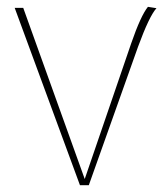

<svg xmlns="http://www.w3.org/2000/svg" viewBox="-20 -542 487 562"><path d="M413 -522 438 -518Q417 -495 384 -405L240 0H214L23 -519H48L228 -18L364 -415Q392 -496 413 -522Z"/></svg>

Font: FiraSans
Style: Regular
Weight: 150
Designer: Carrois Corporate & Edenspiekermann AG
Foundry: Carrois Corporate GbR & Edenspiekermann AG
Version: Version 3.106;PS 003.106;hotconv 1.0.70;makeotf.lib2.5.58329